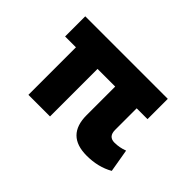

<svg xmlns="http://www.w3.org/2000/svg" viewBox="-87 -747 1003 1003"><g transform="rotate(45 414.5 -245.0)"><path d="M689.9 -350.1H609.9V-190.9Q609.9 -141.1 654.8 -141.1Q691.4 -141.1 727.1 -154.8L749 -26.9Q684.6 9.8 600.1 9.8Q450.2 9.8 450.2 -140.1V-351.1H319.8V0H160.2V-351.1H80.1V-500H689.9Z"/></g></svg>

Font: Gully
Style: Bold
Weight: 700
Designer: jaikishan Patel
Foundry: MagicType
Version: Version 1.000;Glyphs 3.2 (3242)